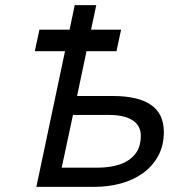

<svg xmlns="http://www.w3.org/2000/svg" viewBox="-20 -730 720 750"><path d="M122 0 272 -710H356L281 -355H421Q519 -355 569.5 -320.5Q620 -286 620 -214Q620 -162 598.5 -122Q577 -82 539.5 -54.5Q502 -27 452.5 -13.5Q403 0 346 0ZM221 -75H361Q409 -75 447 -87.5Q485 -100 507.5 -127.5Q530 -155 530 -200Q530 -239 498 -260Q466 -281 405 -281H265ZM116 -530 134 -614H453L435 -530Z"/></svg>

Font: Geist
Style: Italic
Weight: 400
Italic angle: -12°
Designer: Basement.studio, Andrés Briganti, Mateo Zaragoza
Foundry: Basement.studio, Vercel, Andrés Briganti, Guido Ferreyra, Mateo Zaragoza
Version: Version 1.500